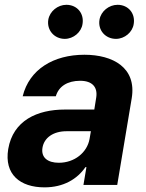

<svg xmlns="http://www.w3.org/2000/svg" viewBox="-20 -785 620 815"><path d="M169 10.3C249.6 10.3 307.9 -24.9 342.7 -75.6H346.9L334.2 0H477.6L539.1 -367.9C560.7 -497.9 459.2 -552.6 338.4 -552.6C207.4 -552.6 104.4 -490.8 76.3 -376.4H217C229 -418.3 266.3 -442.1 320.3 -442.1C371.4 -442.1 395.2 -415.5 388.5 -371.4L380.3 -320H255.3C138.1 -320 35.5 -273.8 14.9 -152.3C-2.8 -44.7 65.3 10.3 169 10.3ZM160.2 -157.3C166.9 -199.9 205.6 -228.3 263.8 -228H365.8L360.1 -195C349.8 -137.4 296.2 -94.1 229.8 -94.1C182.5 -94.1 153.8 -116.1 160.2 -157.3ZM185 -701.3C177.9 -657.7 209.9 -620 255 -620C291.9 -620 325.3 -648.4 330.3 -683.2C337.7 -728 307.5 -764.6 261.7 -764.6C225.1 -764.6 191.1 -737.2 185 -701.3ZM402.3 -701.3C394.9 -657 427.2 -620 472.3 -620C509.2 -620 542.6 -648.4 547.6 -683.2C555 -728 524.9 -764.6 479 -764.6C442.5 -764.6 408.4 -737.2 402.3 -701.3Z"/></svg>

Font: Magic Ui Pro
Style: Bold Italic
Weight: 700
Italic angle: -9.39999°
Designer: Stefan Endress, Andreas Faust
Version: Version 1.000;FEAKit 1.0